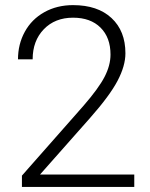

<svg xmlns="http://www.w3.org/2000/svg" viewBox="-20 -741 594 761"><path d="M512.2 0H66.9V-44.9L310.5 -321.3Q371.1 -391.1 394.5 -436.5Q418 -481.9 418 -524.9Q418 -592.3 378.4 -631.6Q338.9 -670.9 269.5 -670.9Q197.8 -670.9 153.6 -625Q109.4 -579.1 109.4 -505.9H51.3Q51.3 -565.9 78.4 -615.2Q105.5 -664.6 155.5 -692.6Q205.6 -720.7 269.5 -720.7Q367.2 -720.7 422.1 -669.4Q477.1 -618.2 477.1 -529.8Q477.1 -480 446 -420.9Q415 -361.8 336.9 -273.4L138.7 -49.3H512.2Z"/></svg>

Font: RobotoInd Light
Style: Regular
Weight: 300
Designer: Google
Version: Version 2.001151; 2014